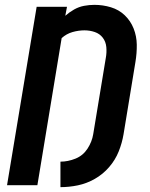

<svg xmlns="http://www.w3.org/2000/svg" viewBox="-20 -763 616 791"><path d="M229 8Q265 8 301 0.5Q337 -7 370.5 -26Q404 -45 429.5 -74.5Q455 -104 469 -139Q483 -174 489 -210L538 -508Q544 -544 543.5 -579Q543 -614 530.5 -645.5Q518 -677 494 -700Q470 -723 437 -733Q404 -743 369 -743Q348 -743 326.5 -739Q305 -735 285.5 -724Q266 -713 249 -698L256 -735H131L9 0H134L234 -606Q254 -624 279 -631Q304 -638 328 -638Q350 -638 370.5 -631Q391 -624 403.5 -607.5Q416 -591 418 -569Q420 -547 416 -525L364 -210Q359 -179 340.5 -150.5Q322 -122 291 -109.5Q260 -97 229 -97Z"/></svg>

Font: Iosevka Sparkle Oblique
Style: Bold
Weight: 700
Italic angle: -9°
Designer: Belleve Invis
Foundry: Belleve Invis
Version: Version 4.5.0; ttfautohint (v1.8.3)